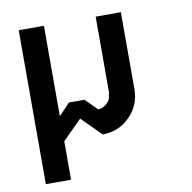

<svg xmlns="http://www.w3.org/2000/svg" viewBox="-76 -576 819 819"><g transform="rotate(-10 333.5 -166.5)"><path d="M333.3 -108.3Q355 -110 372.1 -126.2Q389.2 -142.5 389.2 -166.7H390.8V-500H500V-166.7Q500 -97.5 451.2 -48.8Q402.5 0 333.3 0L250 -83.3L166.7 0V166.7H57.5V-500H166.7V-108.3L215 -159.2H282.5Z"/></g></svg>

Font: 0xA000-Squareish-Mono
Style: Squareish-Mono-Bold
Weight: 700
Version: Version 0.1